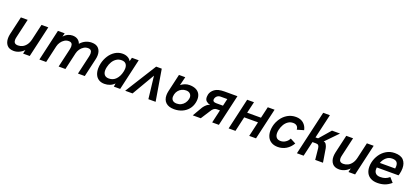

<svg xmlns="http://www.w3.org/2000/svg" viewBox="40 -1747 6078 2816"><g transform="rotate(20 3079.0 -338.5)"><path d="M43.5 -138.2Q43.5 -168.5 51.3 -204.6L116.7 -487.8H222.7L156.2 -199.2Q148.9 -168.9 148.9 -148.4Q148.9 -119.1 164.6 -102.8Q180.2 -86.4 216.8 -86.4Q252 -86.4 284.9 -102.5Q317.9 -118.7 343.8 -153.6Q369.6 -188.5 381.8 -241.7L438.5 -487.8H544.4L432.1 0H328.6L342.3 -61Q311.5 -27.3 269.5 -8.1Q227.5 11.2 184.6 11.2Q112.8 11.2 78.1 -30.3Q43.5 -71.8 43.5 -138.2Z M694.8 -487.8H800.3L786.1 -430.7Q814.5 -464.4 849.9 -480.7Q885.3 -497.1 921.4 -497.1Q970.7 -497.1 1002.9 -475.1Q1035.2 -453.1 1047.9 -414.6Q1085 -456.5 1129.6 -476.3Q1174.3 -496.1 1222.2 -496.1Q1294.9 -496.1 1330.1 -455.8Q1365.2 -415.5 1365.2 -351.6Q1365.2 -320.8 1357.9 -290L1291.5 0H1185.1L1251 -285.6Q1258.3 -316.4 1258.3 -338.4Q1258.3 -401.4 1196.8 -401.4Q1162.1 -401.4 1131.6 -382.6Q1101.1 -363.8 1079.8 -332.8Q1058.6 -301.8 1050.3 -266.6L989.3 0H883.3L949.7 -287.6Q956.5 -320.3 956.5 -339.4Q956.5 -369.1 942.4 -385.3Q928.2 -401.4 895.5 -401.4Q861.3 -401.4 830.8 -382.6Q800.3 -363.8 779.1 -332.8Q757.8 -301.8 749.5 -266.6L688.5 0H583Z M1955.6 -487.8 1843.8 0H1745.1L1752.9 -52.2Q1721.7 -20.5 1682.6 -5.4Q1643.6 9.8 1599.6 9.8Q1546.4 9.8 1510 -13.4Q1473.6 -36.6 1455.6 -77.9Q1437.5 -119.1 1437.5 -172.4Q1437.5 -210.4 1447.3 -253.9Q1462.9 -320.8 1499 -376.5Q1535.2 -432.1 1587.9 -465.1Q1640.6 -498 1702.6 -498Q1748 -498 1782.7 -480.2Q1817.4 -462.4 1834.5 -430.2L1849.6 -487.8ZM1811 -308.1Q1811 -352.1 1788.8 -377.4Q1766.6 -402.8 1720.2 -402.8Q1676.8 -402.8 1642.1 -380.4Q1607.4 -357.9 1584.2 -319.8Q1561 -281.7 1550.3 -234.4Q1543.5 -205.6 1543.5 -181.2Q1543.5 -137.2 1565.9 -111.8Q1588.4 -86.4 1634.8 -86.4Q1700.2 -86.4 1743.9 -132.8Q1787.6 -179.2 1804.2 -253.9Q1811 -283.7 1811 -308.1Z M1921.9 0 2228 -487.8H2315.4L2397 0H2284.2L2243.2 -352.5L2037.1 0Z M2512.7 -147Q2512.7 -177.7 2520.5 -211.9L2584 -487.8H2682.1L2648.9 -353Q2680.2 -376.5 2712.4 -388.9Q2744.6 -401.4 2781.7 -401.4Q2839.8 -401.4 2880.1 -382.6Q2920.4 -363.8 2940.9 -328.9Q2961.4 -293.9 2961.4 -246.1Q2961.4 -217.8 2954.1 -186Q2940.4 -127 2903.1 -82.8Q2865.7 -38.6 2810.1 -14.4Q2754.4 9.8 2687 9.8Q2602.5 9.8 2557.6 -31.5Q2512.7 -72.8 2512.7 -147ZM2844.2 -205.6Q2847.2 -218.3 2847.2 -230.5Q2847.2 -264.6 2825 -287.4Q2802.7 -310.1 2761.2 -310.1Q2725.6 -310.1 2695.3 -295.4Q2665 -280.8 2644.5 -255.6Q2624 -230.5 2616.2 -200.7L2612.8 -186Q2609.4 -168 2609.4 -157.2Q2609.4 -121.6 2631.6 -101.3Q2653.8 -81.1 2695.8 -81.1Q2732.9 -81.1 2763.7 -97.2Q2794.4 -113.3 2815.2 -141.6Q2835.9 -169.9 2844.2 -205.6Z M3066.9 -154.3Q3086.4 -183.1 3112.5 -205.3Q3138.7 -227.5 3165 -228.5Q3126 -239.3 3101.8 -260.5Q3077.6 -281.7 3077.6 -324.7Q3077.6 -341.8 3082 -362.8Q3094.2 -414.1 3144 -450.9Q3193.8 -487.8 3294.9 -487.8H3496.6L3384.3 0H3279.8L3326.7 -204.6H3276.9Q3228 -204.6 3192.4 -141.1L3101.6 0H2976.6ZM3344.7 -284.7 3371.1 -397.5H3264.2Q3241.7 -397.5 3223.4 -386.2Q3205.1 -375 3195.1 -357.2Q3185.1 -339.4 3185.1 -320.3Q3185.1 -284.7 3241.7 -284.7Z M3536.6 0 3648.4 -487.8H3754.9L3713.4 -309.6H3928.7L3970.2 -487.8H4076.2L3963.9 0H3857.9L3911.1 -230.5H3695.8L3643.1 0Z M4123 -178.2Q4123 -214.8 4131.8 -252.9Q4147 -317.4 4184.6 -372.8Q4222.2 -428.2 4280 -462.2Q4337.9 -496.1 4409.7 -496.1Q4481 -496.1 4527.1 -457.5Q4573.2 -418.9 4586.4 -354L4481.9 -323.7Q4480.5 -360.8 4458.5 -380.1Q4436.5 -399.4 4399.9 -399.4Q4356.4 -399.4 4322.3 -376.2Q4288.1 -353 4266.1 -315.2Q4244.1 -277.3 4233.9 -233.4Q4227.1 -205.1 4227.1 -180.2Q4227.1 -137.7 4248 -112.1Q4269 -86.4 4314.9 -86.4Q4355.5 -86.4 4390.9 -109.9Q4426.3 -133.3 4444.8 -171.4L4530.8 -126Q4492.2 -60.1 4433.6 -25.1Q4375 9.8 4306.2 9.8Q4245.1 9.8 4203.9 -14.9Q4162.6 -39.6 4142.8 -82Q4123 -124.5 4123 -178.2Z M4761.7 -689.5H4866.2L4778.8 -311.5H4819.3L4972.2 -487.8H5097.7L4912.1 -296.4Q4936.5 -296.4 4952.4 -270.3Q4968.3 -244.1 4974.1 -214.4L5009.3 0H4887.7L4869.6 -177.7Q4866.2 -205.6 4854.2 -218.8Q4842.3 -231.9 4815.4 -231.9H4760.7L4707 0H4602.5Z M5122.1 -138.2Q5122.1 -168.5 5129.9 -204.6L5195.3 -487.8H5301.3L5234.9 -199.2Q5227.5 -168.9 5227.5 -148.4Q5227.5 -119.1 5243.2 -102.8Q5258.8 -86.4 5295.4 -86.4Q5330.6 -86.4 5363.5 -102.5Q5396.5 -118.7 5422.4 -153.6Q5448.2 -188.5 5460.4 -241.7L5517.1 -487.8H5623L5510.7 0H5407.2L5420.9 -61Q5390.1 -27.3 5348.1 -8.1Q5306.2 11.2 5263.2 11.2Q5191.4 11.2 5156.7 -30.3Q5122.1 -71.8 5122.1 -138.2Z M5667.5 -178.7Q5667.5 -215.8 5675.8 -251Q5690.4 -314.9 5728 -370.6Q5765.6 -426.3 5823.5 -460.2Q5881.3 -494.1 5952.6 -494.1Q6047.9 -494.1 6090.6 -446.8Q6133.3 -399.4 6133.3 -321.3Q6133.3 -279.3 6121.6 -231Q6117.7 -216.3 6113.3 -205.1H5774.9Q5772.9 -192.9 5772.9 -178.7Q5772.9 -137.2 5796.9 -113.8Q5820.8 -90.3 5868.2 -90.3Q5912.1 -90.3 5944.8 -101.8Q5977.5 -113.3 6009.3 -140.6L6070.8 -71.8Q6021 -29.3 5970 -11.7Q5918.9 5.9 5858.9 5.9Q5794.9 5.9 5752 -18.1Q5709 -42 5688.2 -83.5Q5667.5 -125 5667.5 -178.7ZM6033.2 -282.7Q6036.1 -302.7 6036.1 -318.4Q6036.1 -362.3 6014.2 -383.5Q5992.2 -404.8 5944.8 -404.8Q5891.1 -404.8 5852.1 -370.6Q5813 -336.4 5793.9 -282.7Z"/></g></svg>

Font: Acari Sans SemiBold
Style: Italic
Weight: 600
Italic angle: -13°
Designer: Alfredo Marco Pradil and Stefan Peev
Foundry: Hanken Design Co.
Version: Version 1.045;January 11, 2019;FontCreator 11.5.0.2425 64-bi